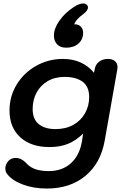

<svg xmlns="http://www.w3.org/2000/svg" viewBox="-20 -841 715 1111"><path d="M20 164Q11 153 11 133Q11 111 27 92Q43 73 71 73Q89 73 104.5 81.5Q120 90 131 102Q154 128 186.5 138.5Q219 149 262 149Q341 149 391.5 102.5Q442 56 455 -28L461 -68Q419 -27 373 -8.5Q327 10 266 10Q160 10 97.5 -46.5Q35 -103 35 -202Q35 -284 77 -352.5Q119 -421 190 -460.5Q261 -500 344 -500Q457 -500 524 -420L528 -440Q532 -467 553 -483.5Q574 -500 604 -500Q631 -500 645.5 -487Q660 -474 660 -453Q660 -444 659 -440L586 -28Q563 103 474.5 176.5Q386 250 251 250Q174 250 111.5 226.5Q49 203 20 164ZM496 -279Q496 -340 458 -368Q420 -396 354 -396Q297 -396 255 -371Q213 -346 191 -304Q169 -262 169 -210Q169 -151 204.5 -122.5Q240 -94 301 -94Q361 -94 405 -119Q449 -144 472.5 -186.5Q496 -229 496 -279ZM292 -635Q292 -676 323.5 -721Q355 -766 405 -799Q438 -821 461 -821Q477 -821 486 -809Q489 -805 489 -798Q489 -779 460 -758Q420 -729 409 -700Q432 -702 446.5 -688Q461 -674 461 -651Q461 -613 434 -589Q407 -565 363 -565Q329 -565 310.5 -584.5Q292 -604 292 -635Z"/></svg>

Font: Kodchasan
Style: Bold Italic
Weight: 700
Italic angle: -10°
Version: Version 1.000; ttfautohint (v1.6)